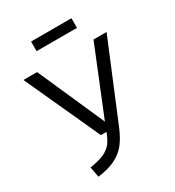

<svg xmlns="http://www.w3.org/2000/svg" viewBox="-205 -978 1009 1108"><g transform="rotate(-30 300.0 -424.0)"><path d="M369 -180Q344 -119 314.5 -81.5Q285 -44 239 -21Q193 2 122 11L109 -58Q169 -67 203.5 -83Q238 -99 257 -123.5Q276 -148 291 -190H254L26 -689H117L313 -246L493 -689H580ZM175 -795V-859H444V-795Z"/></g></svg>

Font: FiraDG Mono
Style: Regular
Weight: 400
Designer: Carrois Corporate & Edenspiekermann AG
Foundry: Carrois Corporate GbR & Edenspiekermann AG
Version: Version 3.206